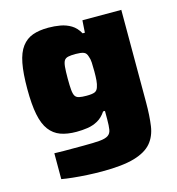

<svg xmlns="http://www.w3.org/2000/svg" viewBox="-108 -611 839 911"><g transform="rotate(-15 312.0 -155.5)"><path d="M283 207Q247 207 210 205Q173 203 140 199.5Q107 196 85 192V65Q107 66 131 66Q155 66 180 66Q205 66 228 66Q280 66 308 63.5Q336 61 349.5 52Q363 43 366 24.5Q369 6 369 -25V-67H360Q342 -40 318.5 -27Q295 -14 268.5 -10Q242 -6 214 -6Q168 -6 135.5 -18Q103 -30 81.5 -58.5Q60 -87 50 -136.5Q40 -186 40 -263Q40 -339 49.5 -388.5Q59 -438 80.5 -466.5Q102 -495 134 -506.5Q166 -518 211 -518Q241 -518 269.5 -513Q298 -508 322 -493.5Q346 -479 362 -450H373L377 -510H568V-56Q568 10 561 59Q554 108 526.5 140.5Q499 173 441.5 190Q384 207 283 207ZM304 -159Q331 -159 343.5 -164Q356 -169 361 -185Q366 -199 367.5 -217.5Q369 -236 369 -261Q369 -286 368 -304.5Q367 -323 362 -335Q357 -354 343.5 -359Q330 -364 304 -364Q281 -364 267.5 -361Q254 -358 248 -348.5Q242 -339 240 -318Q238 -297 238 -261Q238 -225 240 -204.5Q242 -184 248 -174.5Q254 -165 267.5 -162Q281 -159 304 -159Z"/></g></svg>

Font: Saira SemiExpanded ExtraBold
Style: Regular
Weight: 800
Width: 6
Designer: Hector Gatti with collaboration of the Omnibus-Type team
Foundry: Omnibus-Type
Version: Version 1.101